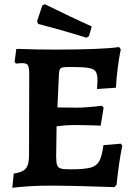

<svg xmlns="http://www.w3.org/2000/svg" viewBox="-20 -876 636 906"><path d="M557 -189Q541 -111 530 -4L520 7Q329 0 209 0Q125 0 38 10L45 -57Q87 -63 102 -81Q117 -99 117 -143L118 -524Q118 -557 112 -567.5Q106 -578 86 -578Q73 -578 55 -576L49 -585L57 -645H77Q148 -642 238 -642Q461 -642 542 -654L550 -643Q542 -606 535.5 -555Q529 -504 527 -462L438 -456L440 -496Q440 -526 431.5 -538.5Q423 -551 397.5 -555.5Q372 -560 312 -560Q286 -560 276 -558Q266 -556 262.5 -549Q259 -542 258 -526L251 -369L345 -368Q366 -368 397.5 -370.5Q429 -373 461 -377L469 -368L455 -283Q442 -283 435 -284Q365 -286 324 -286Q293 -286 247 -280L245 -137Q245 -109 249.5 -97Q254 -85 266.5 -81Q279 -77 310 -77Q376 -77 405.5 -84.5Q435 -92 448 -115Q461 -138 468 -191L550 -198ZM160 -763 155 -776 180 -851 192 -856Q311 -797 413 -751L400 -706L388 -698Q280 -732 160 -763Z"/></svg>

Font: Alegreya
Style: Bold
Weight: 700
Designer: Juan Pablo del Peral
Foundry: Huerta Tipografica
Version: Version 2.008; ttfautohint (v1.8)